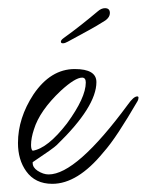

<svg xmlns="http://www.w3.org/2000/svg" viewBox="-20 -397 359 470"><path d="M108 53Q66 53 44 22Q24 -6 24 -47Q24 -108 62 -166Q104 -228 163 -228Q216 -228 216 -196Q216 -136 119 -42Q111 -34 60 0V2Q60 13 72 21Q86 30 99 30Q167 30 293 -141Q307 -161 316 -161Q319 -161 319 -158Q319 -156 318.5 -154Q318 -152 317 -150Q292 -107 271 -75Q250 -43 233 -24Q170 53 108 53ZM60 -28Q97 -34 144 -95Q190 -158 190 -195Q190 -207 181 -207Q164 -207 129 -175Q77 -126 63 -80Q56 -59 56 -42Q56 -31 60 -28ZM134 -291Q129 -291 129 -295Q129 -299 136 -304Q157 -319 178.5 -336Q200 -353 219 -369Q228 -377 237 -377Q249 -377 249 -365Q249 -355 238 -347Q216 -333 196.5 -322.5Q177 -312 146 -295Q139 -291 134 -291Z"/></svg>

Font: Ole
Style: Regular
Weight: 400
Designer: Robert E. Leuschke
Foundry: Robert E. Leuschke
Version: Version 1.010; ttfautohint (v1.8.3)